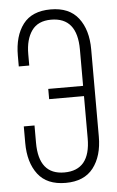

<svg xmlns="http://www.w3.org/2000/svg" viewBox="-52 -743 478 785"><g transform="rotate(-5 187.0 -350.0)"><path d="M186 -706Q262 -706 299.5 -657.5Q337 -609 337 -529V-171Q337 -91 299.5 -42.5Q262 6 186 6Q109 6 72 -42.5Q35 -91 35 -171V-239H79V-168Q79 -37 184 -37Q291 -37 291 -168V-341H148V-383H291V-532Q291 -664 184 -664Q130 -664 104.5 -628Q79 -592 79 -532V-485H36V-529Q36 -610 72.5 -658Q109 -706 186 -706Z"/></g></svg>

Font: Bebas Neue Book
Style: Regular
Weight: 400
Designer: Ryoichi Tsunekawa
Foundry: Ryoichi Tsunekawa
Version: Version 001.003